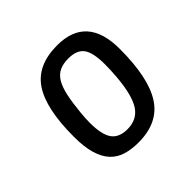

<svg xmlns="http://www.w3.org/2000/svg" viewBox="-135 -640 781 781"><g transform="rotate(-45 255.0 -250.0)"><path d="M459 -316Q459 -150 408 -71.5Q357 7 244 7Q204 7 172.5 -2.5Q141 -12 119 -35.5Q97 -59 85.5 -98Q74 -137 74 -196Q74 -358 124.5 -432.5Q175 -507 289 -507Q459 -507 459 -316ZM369 -245Q372 -284 372 -314Q372 -382 352 -409.5Q332 -437 283 -437Q253 -437 232 -427Q211 -417 197.5 -394.5Q184 -372 176 -335Q168 -298 163 -245Q160 -215 160 -190Q160 -122 181 -92.5Q202 -63 250 -63Q306 -63 333.5 -105.5Q361 -148 369 -245Z"/></g></svg>

Font: Share
Style: Italic
Weight: 400
Version: Version 1.002